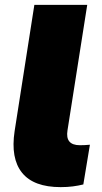

<svg xmlns="http://www.w3.org/2000/svg" viewBox="-20 -756 418 788"><path d="M229 12Q118 12 70.5 -47Q23 -106 40 -218L121 -736H338L257 -221Q247 -160 308 -160Q317 -160 327.5 -160.5Q338 -161 349 -162L322 1Q302 6 279 9Q256 12 229 12Z"/></svg>

Font: Winston Black
Style: Italic
Weight: 900
Italic angle: -9°
Designer: Original fonts by Vernon Adams / Changes by Cristiano Sobral
Foundry: VOriginal fonts by Vernon Adams / Changes by Cristiano Sobral
Version: Version 2.503;July 17, 2020;FontCreator 13.0.0.2655 64-bit